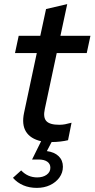

<svg xmlns="http://www.w3.org/2000/svg" viewBox="-20 -683 460 934"><path d="M159 231Q123 231 93.5 218.5Q64 206 43 182L83 146Q115 180 161 180Q189 180 207 167Q225 154 225 133Q225 114 210 103.5Q195 93 169 93H136L180 4Q128 -8 106.5 -42.5Q85 -77 97 -134L159 -425H53L71 -509H176L204 -639L307 -663L274 -509H420L402 -425H256L198 -153Q189 -112 205.5 -94Q222 -76 268 -76Q283 -76 296.5 -78.5Q310 -81 328 -86L311 -1Q295 3 273.5 5.5Q252 8 231 8L208 52Q245 57 265.5 77Q286 97 286 128Q286 157 269 180.5Q252 204 223.5 217.5Q195 231 159 231Z"/></svg>

Font: Red Hat Display SemiBold
Style: Italic
Weight: 600
Italic angle: -12°
Designer: Pentagram, MCKL
Foundry: Pentagram, MCKL
Version: Version 1.023